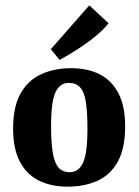

<svg xmlns="http://www.w3.org/2000/svg" viewBox="-20 -688 518 718"><path d="M307 -206Q307 -269 301 -307Q295 -345 279.5 -361.5Q264 -378 237 -378Q204 -378 187.5 -343Q171 -308 171 -217Q171 -154 177.5 -116Q184 -78 199 -61Q214 -44 241 -44Q274 -44 290.5 -79.5Q307 -115 307 -206ZM29 -207Q29 -290 57.5 -339.5Q86 -389 135 -411Q184 -433 245 -433Q309 -433 354 -409.5Q399 -386 423.5 -338Q448 -290 448 -216Q448 -132 420 -82.5Q392 -33 343.5 -11.5Q295 10 233 10Q170 10 124 -13.5Q78 -37 53.5 -85Q29 -133 29 -207ZM170 -504 314 -668 386 -601Q368 -578 339 -554Q310 -530 275 -507Q240 -484 203 -464Z"/></svg>

Font: Rasa
Style: Regular
Weight: 400
Designer: Anna Giedrys (Yrsa+Rasa design), David Brezina (Yrsa art-direction, Rasa art-direction, design)
Foundry: Rosetta Type Foundry
Version: Version 2.004